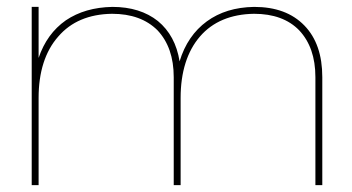

<svg xmlns="http://www.w3.org/2000/svg" viewBox="-20 -537 1020 557"><path d="M863 -463C828 -499 780 -517 717 -517C662 -516 617 -502 580 -475C543 -448 516 -409 501 -359C493 -409 472 -448 438 -476C404 -503 360 -517 306 -517C253 -516 208 -503 171 -478C134 -452 108 -416 92 -369V-517H72V0H92V-253C92 -328 111 -388 149 -431C186 -474 238 -496 305 -497C361 -497 405 -481 437 -449C468 -416 484 -371 484 -313V0H504V-253C504 -328 523 -388 560 -431C597 -474 650 -496 717 -497C773 -497 817 -481 848 -449C879 -416 895 -371 895 -313V0H915V-313C915 -377 898 -427 863 -463Z"/></svg>

Font: Argentum Sans Thin
Style: Regular
Weight: 250
Designer: Julieta Ulanovsky
Foundry: Julieta Ulanovsky
Version: Version 5.001;February 15, 2019;FontCreator 11.5.0.2425 64-b